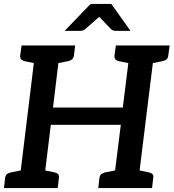

<svg xmlns="http://www.w3.org/2000/svg" viewBox="-23 -951 878 971"><path d="M71 0 159 -721H283L245 -407H598L637 -721H761L672 0H548L588 -320H234L195 0ZM-3 0 3 -52Q5 -64 12 -70Q19 -76 31 -79L96 -92L97 0ZM168 0 192 -92 254 -79Q266 -76 271 -70Q276 -64 275 -52L269 0ZM186 -721 162 -629 100 -642Q89 -645 83.5 -651.5Q78 -658 79 -670L86 -721ZM357 -721 351 -670Q349 -658 342 -651.5Q335 -645 323 -642L257 -629V-721ZM474 0 480 -52Q482 -64 489 -70Q496 -76 508 -79L573 -92L574 0ZM646 0 669 -92 731 -79Q743 -76 748.5 -70Q754 -64 752 -52L746 0ZM663 -721 639 -629 577 -642Q565 -645 560 -651.5Q555 -658 556 -670L563 -721ZM835 -721 828 -670Q827 -658 820 -651.5Q813 -645 800 -642L735 -629V-721ZM304 -795 435 -931H540L637 -795H562Q548 -795 539 -803L479 -866L407 -803Q403 -799 396 -797Q389 -795 382 -795Z"/></svg>

Font: Aleo SemiBold
Style: Italic
Weight: 600
Italic angle: -7°
Designer: Alessio Laiso
Foundry: Alessio Laiso
Version: Version 2.001;gftools[0.9.29]